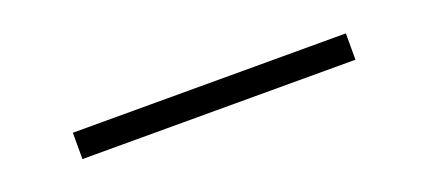

<svg xmlns="http://www.w3.org/2000/svg" viewBox="-7 -693 1014 455"><g transform="rotate(-20 500.0 -465.0)"><path d="M156.2 -431.6V-498H844.7V-431.6Z"/></g></svg>

Font: Gothic A1
Style: Regular
Weight: 400
Designer: HanYang I&C Co.,Ltd.
Foundry: HanYang I&C Co.,Ltd.
Version: Version 2.50